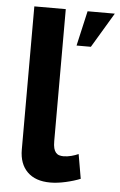

<svg xmlns="http://www.w3.org/2000/svg" viewBox="-53 -768 509 815"><g transform="rotate(5 201.5 -360.5)"><path d="M60 -730H194V-168Q194 -149 197 -137.5Q200 -126 206 -119Q212 -112 220.5 -109.5Q229 -107 238 -107Q255 -107 272 -111.5Q289 -116 302 -122L320 -18Q293 -7 257.5 1Q222 9 192 9Q129 9 94.5 -25Q60 -59 60 -120ZM253 -580 287 -729H403L314 -580Z"/></g></svg>

Font: Rising Sun
Style: Bold
Weight: 700
Designer: Matt McInerney, Pablo Impallari, Rodrigo Fuenzalida (Raleway font), Stephen Hutchings (Greek), Cristiano Sobral (main ch
Foundry: The Rising Sun Project Authors
Version: Version 4.327; ttfautohint (v1.8.4.7-5d5b-dirty)